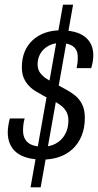

<svg xmlns="http://www.w3.org/2000/svg" viewBox="-20 -747 417 817"><path d="M110 50 248 -727H291L153 50ZM162 -68Q123 -68 95 -76Q67 -84 49 -99Q31 -114 22 -135.5Q13 -157 13 -184Q13 -197 15.5 -213Q18 -229 22 -243H85Q81 -230 79.5 -216.5Q78 -203 78 -192Q78 -169 87.5 -153.5Q97 -138 115.5 -130.5Q134 -123 162 -123Q187 -123 206.5 -131Q226 -139 240.5 -153.5Q255 -168 263 -188.5Q271 -209 271 -235Q271 -257 262 -272.5Q253 -288 237.5 -299.5Q222 -311 203.5 -320Q185 -329 166 -339Q148 -349 131.5 -359Q115 -369 102 -383Q89 -397 81 -415.5Q73 -434 73 -461Q73 -498 85 -527Q97 -556 119.5 -576.5Q142 -597 172 -607.5Q202 -618 238 -618Q270 -618 296 -611.5Q322 -605 340 -591.5Q358 -578 367.5 -558Q377 -538 377 -511Q377 -498 374.5 -484Q372 -470 368 -457H306Q310 -479 310.5 -488Q311 -497 311 -503Q311 -526 301.5 -539Q292 -552 275 -558Q258 -564 237 -564Q214 -564 196 -556.5Q178 -549 165.5 -536.5Q153 -524 146.5 -508Q140 -492 140 -474Q140 -452 150.5 -437.5Q161 -423 177 -412.5Q193 -402 213 -392Q234 -380 256.5 -368.5Q279 -357 298.5 -341.5Q318 -326 329.5 -303Q341 -280 341 -246Q341 -202 327 -168.5Q313 -135 288.5 -112.5Q264 -90 231.5 -79Q199 -68 162 -68Z"/></svg>

Font: Archivo Condensed Light
Style: Italic
Weight: 300
Width: 3
Italic angle: -10°
Designer: Hector Gatti
Foundry: Omnibus-Type
Version: Version 2.001